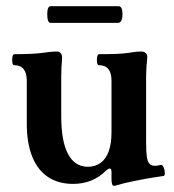

<svg xmlns="http://www.w3.org/2000/svg" viewBox="-20 -586 566 623"><path d="M341.8 -4.9V-27.8Q341.8 -39.1 336.4 -39.1Q331.5 -39.1 323.7 -32.2Q303.2 -11.2 276.1 -0.2Q249 10.7 217.3 10.7Q168.9 10.7 135.3 -12Q101.6 -34.7 84.2 -78.6Q66.9 -122.6 66.9 -185.1V-324.2Q66.9 -349.1 56.6 -361.8Q46.4 -374.5 25.9 -374.5Q21.5 -374.5 20 -383.5Q18.6 -392.6 20.3 -401.4Q22 -410.2 25.9 -410.2Q89.4 -410.2 122.1 -415Q148.4 -418.9 164.1 -418.9Q171.9 -418.9 176.8 -413.6Q181.6 -408.2 181.6 -397.9Q178.7 -367.2 178.7 -337.9V-208.5Q178.7 -127.9 200.7 -86.4Q222.7 -44.9 265.1 -44.9Q289.6 -44.9 306.9 -57.9Q324.2 -70.8 333 -95.7Q341.8 -120.6 341.8 -156.2V-324.2Q341.8 -374.5 300.8 -374.5Q296.4 -374.5 294.9 -383.5Q293.5 -392.6 295.2 -401.4Q296.9 -410.2 300.8 -410.2Q334 -410.2 357.9 -411.1Q381.8 -412.1 397.9 -414.6Q412.6 -417 421.1 -418Q429.7 -418.9 438 -418.9Q446.8 -418.9 452.4 -414.3Q458 -409.7 458 -400.9Q454.1 -363.3 454.1 -337.9V-125Q454.1 -93.3 456.5 -77.1Q459 -61 465.3 -54.4Q471.7 -47.9 483.9 -47.9Q490.2 -47.9 501 -50.8Q506.8 -52.2 510.7 -43.7Q514.6 -35.2 514.9 -25.4Q515.1 -15.6 510.7 -15.1Q497.1 -13.2 474.4 -9.5Q451.7 -5.9 430.2 -1.5L410.6 2.4Q385.3 7.3 358.9 15.1Q353 17.1 349.6 17.1Q345.7 17.1 343.8 11.5Q341.8 5.9 341.8 -4.9ZM133.3 -540Q133.3 -565.9 144.5 -565.9H364.3Q377.4 -565.9 377.4 -541Q377.4 -511.7 362.3 -511.7H144.5Q133.3 -511.7 133.3 -540Z"/></svg>

Font: Junicode Two Beta VF
Style: Regular
Weight: 400
Designer: Peter S. Baker
Foundry: Briery Creek Software
Version: Version 1.031 beta; ttfautohint (v1.8.1.43-b0c9)